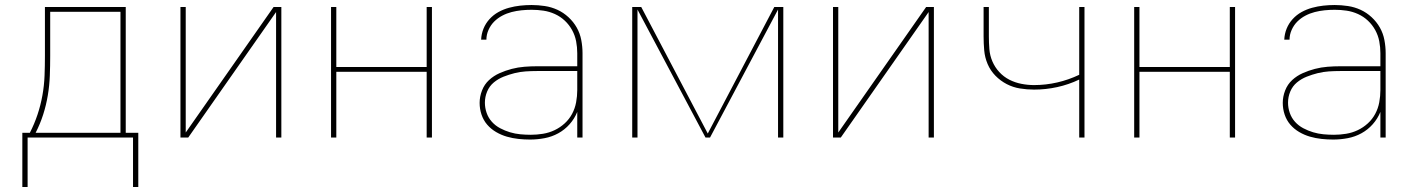

<svg xmlns="http://www.w3.org/2000/svg" viewBox="-20 -548 5640 765"><path d="M69 197V-19H99Q117 -54 129.5 -91.5Q142 -129 149 -168Q156 -207 157.5 -246.5Q159 -286 159 -325V-520H481V-19H531V197H510V0H90V197ZM460 -19V-501H180V-325Q180 -286 178.5 -246.5Q177 -207 170.5 -168Q164 -129 152 -91.5Q140 -54 122 -19Z M699 0V-520H720V-20L1070 -520H1101V0H1080V-500L730 0Z M1299 0V-520H1320V-281H1680V-520H1701V0H1680V-262H1320V0Z M2092 8Q2069 8 2045.5 5.5Q2022 3 1999.5 -3.5Q1977 -10 1956.5 -22Q1936 -34 1921 -51.5Q1906 -69 1898.5 -91.5Q1891 -114 1891 -138Q1891 -163 1900.5 -187.5Q1910 -212 1928.5 -229Q1947 -246 1970.5 -256.5Q1994 -267 2019 -273.5Q2044 -280 2069.5 -282Q2095 -284 2120 -284H2280V-336Q2280 -360 2275.5 -383.5Q2271 -407 2259.5 -428Q2248 -449 2230.5 -465.5Q2213 -482 2191 -492Q2169 -502 2145.5 -505.5Q2122 -509 2098 -509Q2078 -509 2058 -507Q2038 -505 2018.5 -500Q1999 -495 1981 -485.5Q1963 -476 1949 -462Q1935 -448 1926.5 -429Q1918 -410 1918 -390H1897Q1898 -413 1906.5 -434Q1915 -455 1930.5 -472Q1946 -489 1966 -500Q1986 -511 2008 -517Q2030 -523 2052.5 -525.5Q2075 -528 2098 -528Q2124 -528 2150.5 -524Q2177 -520 2201 -509Q2225 -498 2245 -479.5Q2265 -461 2278 -438Q2291 -415 2296 -388.5Q2301 -362 2301 -336V0H2280V-102Q2269 -75 2249.5 -53Q2230 -31 2204.5 -17Q2179 -3 2150 2.5Q2121 8 2092 8ZM2095 -11Q2119 -11 2143.5 -15Q2168 -19 2190 -29.5Q2212 -40 2230 -56.5Q2248 -73 2259.5 -94.5Q2271 -116 2275.5 -140.5Q2280 -165 2280 -189V-265H2120Q2097 -265 2074.5 -263.5Q2052 -262 2030 -256.5Q2008 -251 1986.5 -242.5Q1965 -234 1947.5 -219.5Q1930 -205 1921 -183.5Q1912 -162 1912 -139Q1912 -118 1919 -98Q1926 -78 1940 -62.5Q1954 -47 1973 -37Q1992 -27 2012 -21Q2032 -15 2053 -13Q2074 -11 2095 -11Z M2499 0V-520H2535L2800 -16L3065 -520H3101V0H3080V-510L2809 0H2791L2520 -510V0Z M3299 0V-520H3320V-20L3670 -520H3701V0H3680V-500L3330 0Z M4280 0V-231Q4238 -211 4192.5 -201Q4147 -191 4100 -191Q4072 -191 4044 -195.5Q4016 -200 3991 -213Q3966 -226 3946 -246.5Q3926 -267 3915 -293Q3904 -319 3901.5 -347Q3899 -375 3899 -403V-520H3920V-403Q3920 -378 3922 -352.5Q3924 -327 3934 -303.5Q3944 -280 3961.5 -261Q3979 -242 4001.5 -230.5Q4024 -219 4049.5 -214Q4075 -209 4100 -209Q4147 -209 4192.5 -219.5Q4238 -230 4280 -250V-520H4301V0Z M4499 0V-520H4520V-281H4880V-520H4901V0H4880V-262H4520V0Z M5292 8Q5269 8 5245.5 5.5Q5222 3 5199.5 -3.5Q5177 -10 5156.5 -22Q5136 -34 5121 -51.5Q5106 -69 5098.5 -91.5Q5091 -114 5091 -138Q5091 -163 5100.5 -187.5Q5110 -212 5128.5 -229Q5147 -246 5170.5 -256.5Q5194 -267 5219 -273.5Q5244 -280 5269.5 -282Q5295 -284 5320 -284H5480V-336Q5480 -360 5475.5 -383.5Q5471 -407 5459.5 -428Q5448 -449 5430.5 -465.5Q5413 -482 5391 -492Q5369 -502 5345.5 -505.5Q5322 -509 5298 -509Q5278 -509 5258 -507Q5238 -505 5218.5 -500Q5199 -495 5181 -485.5Q5163 -476 5149 -462Q5135 -448 5126.5 -429Q5118 -410 5118 -390H5097Q5098 -413 5106.5 -434Q5115 -455 5130.5 -472Q5146 -489 5166 -500Q5186 -511 5208 -517Q5230 -523 5252.5 -525.5Q5275 -528 5298 -528Q5324 -528 5350.5 -524Q5377 -520 5401 -509Q5425 -498 5445 -479.5Q5465 -461 5478 -438Q5491 -415 5496 -388.5Q5501 -362 5501 -336V0H5480V-102Q5469 -75 5449.5 -53Q5430 -31 5404.5 -17Q5379 -3 5350 2.5Q5321 8 5292 8ZM5295 -11Q5319 -11 5343.5 -15Q5368 -19 5390 -29.5Q5412 -40 5430 -56.5Q5448 -73 5459.5 -94.5Q5471 -116 5475.5 -140.5Q5480 -165 5480 -189V-265H5320Q5297 -265 5274.5 -263.5Q5252 -262 5230 -256.5Q5208 -251 5186.5 -242.5Q5165 -234 5147.5 -219.5Q5130 -205 5121 -183.5Q5112 -162 5112 -139Q5112 -118 5119 -98Q5126 -78 5140 -62.5Q5154 -47 5173 -37Q5192 -27 5212 -21Q5232 -15 5253 -13Q5274 -11 5295 -11Z"/></svg>

Font: Iosevka Aile Thin
Style: Regular
Weight: 100
Designer: Belleve Invis
Foundry: Belleve Invis
Version: Version 31.1.0; ttfautohint (v1.8.4)